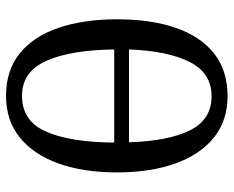

<svg xmlns="http://www.w3.org/2000/svg" viewBox="-89 -676 775 637"><g transform="rotate(90 298.5 -357.5)"><path d="M298 10Q213 10 156.5 -36Q100 -82 72 -165Q44 -248 44 -359Q44 -470 72 -552Q100 -634 156.5 -679.5Q213 -725 299 -725Q380 -725 436.5 -679.5Q493 -634 522.5 -551.5Q552 -469 552 -358Q552 -247 522.5 -164.5Q493 -82 436.5 -36Q380 10 298 10ZM452 -398Q448 -528 412.5 -600Q377 -672 299 -672Q223 -672 186 -600Q149 -528 144 -398ZM298 -43Q382 -43 417 -123.5Q452 -204 453 -349H144Q146 -204 182 -123.5Q218 -43 298 -43Z"/></g></svg>

Font: Noto Serif ExtraCondensed
Style: Regular
Weight: 400
Width: 2
Designer: Monotype Design Team
Foundry: Monotype Imaging Inc.
Version: Version 2.015